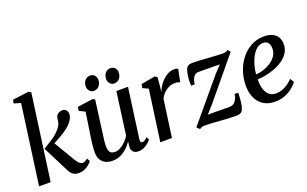

<svg xmlns="http://www.w3.org/2000/svg" viewBox="-91 -1243 2695 1684"><g transform="rotate(-20 1257.0 -400.5)"><path d="M41.5 0 143.5 -741.5 80.5 -759.5 87 -792.5 237.5 -811.5 259.5 -799 149.5 0ZM410 10Q389.5 10 373.2 3.5Q357 -3 345 -16Q333 -29 323 -48.5L199 -293.5Q230 -313.5 259.2 -330.8Q288.5 -348 316.2 -369.8Q344 -391.5 368.5 -423Q384.5 -443 390 -463.5Q395.5 -484 396.5 -502Q398 -522.5 408 -534.5Q418 -546.5 432 -552Q446 -557.5 459 -557.5Q482 -557.5 495 -543.2Q508 -529 508 -508.5Q509 -490 501.5 -472.2Q494 -454.5 481.5 -439Q464.5 -416 436.8 -394.2Q409 -372.5 377.8 -353.8Q346.5 -335 318 -320Q289.5 -305 270 -295L283.5 -331.5L417.5 -106.5Q430 -85.5 444.5 -74Q459 -62.5 471 -62.5Q481 -62.5 493.2 -67.5Q505.5 -72.5 520 -86L535.5 -57Q527 -44.5 509.2 -28.8Q491.5 -13 466.2 -1.5Q441 10 410 10Z M725.5 10Q692.5 10 664.5 -2Q636.5 -14 619.2 -41.5Q602 -69 602 -115.5Q602 -132 603.5 -153.5Q605 -175 608 -199Q611 -223 614.2 -246.5Q617.5 -270 621 -291L649 -476L594 -504L600.5 -539L743.5 -559L764.5 -548L730 -288.5Q727.5 -267.5 724.5 -246.2Q721.5 -225 718.8 -204.5Q716 -184 714.2 -165.8Q712.5 -147.5 712.5 -133Q712.5 -103 719.5 -86.2Q726.5 -69.5 740 -62.8Q753.5 -56 772.5 -56Q797.5 -56 823.2 -70.2Q849 -84.5 871.8 -107.2Q894.5 -130 910.5 -155.5L964.5 -554H1073L1009.5 -90Q1007 -71.5 1011.8 -62.8Q1016.5 -54 1025.5 -54Q1035 -54 1046.5 -60.5Q1058 -67 1075.5 -83L1087.5 -56.5Q1082.5 -48 1065.8 -32.2Q1049 -16.5 1024 -3.5Q999 9.5 968 9.5Q935 9.5 919.5 -7Q904 -23.5 904.5 -50.5Q904.5 -53 904.8 -58.5Q905 -64 906 -71.2Q907 -78.5 907.8 -86Q908.5 -93.5 909.5 -99.5L908 -100.5Q893.5 -79.5 875 -59.8Q856.5 -40 833.8 -24.2Q811 -8.5 784 0.8Q757 10 725.5 10ZM779 -622.5Q756 -622.5 740.5 -641Q725 -659.5 725.5 -684.5Q726 -716.5 745 -738.5Q764 -760.5 793.5 -760.5Q820.5 -760.5 835.2 -742.5Q850 -724.5 850 -701Q849.5 -668 831 -645.2Q812.5 -622.5 779 -622.5ZM969 -622.5Q946.5 -622.5 930.8 -641Q915 -659.5 915.5 -684.5Q916.5 -716.5 934.8 -738.5Q953 -760.5 983 -760.5Q1010 -760.5 1025.2 -742.5Q1040.5 -724.5 1040 -701Q1039.5 -668 1020.8 -645.2Q1002 -622.5 969 -622.5Z M1173 0 1239 -476 1186.5 -500.5 1193.5 -535.5 1324 -559 1345 -546.5 1338 -458 1331.5 -408.5Q1340.5 -434 1357.2 -460.5Q1374 -487 1396.5 -509.5Q1419 -532 1447.2 -546Q1475.5 -560 1507 -560Q1517.5 -560 1527 -557.8Q1536.5 -555.5 1541 -552L1516.5 -433Q1511.5 -437 1499 -440.8Q1486.5 -444.5 1467.5 -444.5Q1448 -444.5 1428.2 -438Q1408.5 -431.5 1390 -419Q1371.5 -406.5 1356 -388.8Q1340.5 -371 1330 -349L1281.5 0Z M1896.5 -463Q1883.5 -463.5 1861.5 -463.8Q1839.5 -464 1813.8 -464Q1788 -464 1763.2 -464.5Q1738.5 -465 1719.5 -465Q1700.5 -465 1693 -464.5Q1673.5 -463.5 1660.2 -450.2Q1647 -437 1639.5 -416.8Q1632 -396.5 1630.5 -373.5H1596.5Q1595 -390 1595.8 -415.8Q1596.5 -441.5 1600.5 -469Q1604.5 -496.5 1612 -518Q1619.5 -539.5 1632 -547.5Q1637.5 -551.5 1648.5 -554.8Q1659.5 -558 1678 -558Q1705.5 -558 1743 -556Q1780.5 -554 1820.5 -551Q1860.5 -548 1896 -546Q1931.5 -544 1953.5 -544Q1968 -544 1979.8 -547Q1991.5 -550 2002 -559L2024.5 -535L1712.5 -157.5L1647.5 -85Q1667.5 -85 1695.8 -84.8Q1724 -84.5 1754.2 -84.2Q1784.5 -84 1810.2 -83.8Q1836 -83.5 1851 -83.5Q1885 -84 1904.8 -109.2Q1924.5 -134.5 1930 -175H1963.5Q1963.5 -154.5 1962 -128.2Q1960.5 -102 1956.5 -75.8Q1952.5 -49.5 1945 -29.2Q1937.5 -9 1925 -0.5Q1918.5 3.5 1905.8 6.8Q1893 10 1874 10Q1846 10 1806.5 7.8Q1767 5.5 1725.2 2.5Q1683.5 -0.5 1647.5 -2.8Q1611.5 -5 1589.5 -5Q1576.5 -5 1563.5 -1.2Q1550.5 2.5 1540.5 11.5L1514.5 -14L1838.5 -401Z M2455 -96Q2441 -75.5 2411.2 -50.5Q2381.5 -25.5 2339.2 -7.5Q2297 10.5 2244.5 10.5Q2191 10.5 2153 -8Q2115 -26.5 2091.5 -58Q2068 -89.5 2057.2 -128.8Q2046.5 -168 2047 -209.5Q2047.5 -281.5 2070 -345.2Q2092.5 -409 2132.5 -457.8Q2172.5 -506.5 2226 -534.2Q2279.5 -562 2342 -562Q2391 -562 2422.5 -546.2Q2454 -530.5 2469.2 -503.5Q2484.5 -476.5 2485 -442.5Q2485.5 -396.5 2463.8 -361.2Q2442 -326 2405.8 -300.8Q2369.5 -275.5 2326.5 -259.2Q2283.5 -243 2241 -235Q2198.5 -227 2164.5 -226Q2163 -193 2168.2 -162.5Q2173.5 -132 2186.5 -107.8Q2199.5 -83.5 2221 -69.2Q2242.5 -55 2273.5 -55Q2305 -55 2333.2 -65Q2361.5 -75 2386.8 -92.8Q2412 -110.5 2433 -133.5ZM2318 -510.5Q2283 -510.5 2256.2 -488Q2229.5 -465.5 2210.5 -429.8Q2191.5 -394 2180.2 -352.2Q2169 -310.5 2166 -271.5Q2193.5 -273 2223 -281Q2252.5 -289 2280.2 -303Q2308 -317 2330.2 -336.8Q2352.5 -356.5 2365.5 -381.8Q2378.5 -407 2378 -437Q2377.5 -473.5 2361.8 -492Q2346 -510.5 2318 -510.5Z"/></g></svg>

Font: Merriweather 36pt Medium
Style: Italic
Weight: 500
Italic angle: -7.8°
Version: Version 2.101